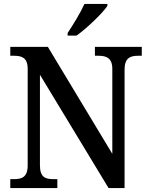

<svg xmlns="http://www.w3.org/2000/svg" viewBox="-20 -951 759 971"><path d="M322 -784V-771H367C420 -808 500 -886 523 -921V-931H407C387 -886 349 -825 322 -784ZM32 0H270V-45H251C211 -45 182 -53 182 -115V-573L529 0H610V-599C610 -659 640 -669 679 -669H697V-714H460V-669H478C516 -669 548 -659 548 -603V-173L222 -714H32V-669H50C88 -669 120 -661 120 -603V-115C120 -53 89 -45 48 -45H32Z"/></svg>

Font: Noto Serif Bengali SemiCondensed
Style: Regular
Weight: 400
Width: 4
Designer: Juan Bruce, Universal Thirst, Indian Type Foundry and the Monotype Design Team.
Foundry: Monotype Imaging Inc.
Version: Version 2.003